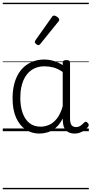

<svg xmlns="http://www.w3.org/2000/svg" viewBox="-20 -950 663 1390"><path d="M265 17Q210 17 166 -12Q122 -41 96.5 -98Q71 -155 71 -238Q71 -288 80.5 -331Q90 -374 109 -408.5Q128 -443 156 -467.5Q184 -492 220.5 -505.5Q257 -519 301 -519Q335 -519 368 -509Q401 -499 434 -479V-495Q434 -506 440.5 -510.5Q447 -515 461 -515Q475 -515 481 -510.5Q487 -506 487 -496V-91Q487 -70 491.5 -56.5Q496 -43 506 -36.5Q516 -30 531 -30Q541 -30 550.5 -33.5Q560 -37 569.5 -44.5Q579 -52 590 -63Q595 -69 601.5 -68.5Q608 -68 614 -61Q621 -55 622 -48Q623 -41 619 -34Q608 -19 592 -7.5Q576 4 558 10.5Q540 17 522 17Q501 17 485.5 11.5Q470 6 458.5 -5.5Q447 -17 441.5 -33.5Q436 -50 435 -72Q435 -76 434.5 -81.5Q434 -87 434 -92Q411 -47 382 -23.5Q353 0 322.5 8.5Q292 17 265 17ZM127 -242Q127 -180 143.5 -133Q160 -86 192.5 -59.5Q225 -33 274 -33Q306 -33 336.5 -46.5Q367 -60 392.5 -92.5Q418 -125 434 -181V-429Q399 -453 367 -461.5Q335 -470 302 -470Q270 -470 243 -460.5Q216 -451 194.5 -432Q173 -413 158 -385.5Q143 -358 135 -322Q127 -286 127 -242ZM258 -623Q251 -623 241.5 -631Q232 -639 232 -647Q232 -649 233.5 -651.5Q235 -654 237 -659L356 -827Q359 -833 363 -835Q367 -837 372 -837Q379 -837 387.5 -832Q396 -827 402.5 -820.5Q409 -814 409 -807Q409 -803 407.5 -800Q406 -797 402 -793L272 -632Q265 -623 258 -623ZM0 410H623V420H0ZM0 -20H623V0H0ZM0 -505H623V-500H0ZM0 -930H623V-920H0Z"/></svg>

Font: Playwrite DE Grund Guides
Style: Regular
Weight: 400
Designer: Veronika Burian, José Scaglione
Foundry: TypeTogether
Version: Version 1.003